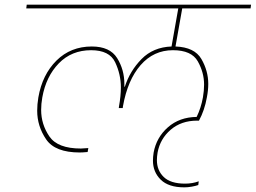

<svg xmlns="http://www.w3.org/2000/svg" viewBox="-20 -760 1100 826"><path d="M764 -724 735 -560Q817 -557 846.5 -506Q876 -455 876 -399Q876 -372 870 -341Q860 -285 836 -241H828Q760 -241 714.5 -202Q669 -163 658 -104Q655 -86 655 -71Q655 -27 684.5 1.5Q714 30 776 30Q808 30 835 20L833 36Q822 40 805 43Q788 46 773 46Q705 46 671.5 13Q638 -20 638 -69Q638 -85 641 -104Q653 -169 702.5 -212.5Q752 -256 826 -257Q845 -296 853 -341Q858 -370 858 -396Q858 -448 831 -496Q804 -544 724 -544Q641 -544 585 -480Q529 -416 509 -303L508 -295H491L492 -303Q500 -347 500 -384Q500 -440 475.5 -492Q451 -544 372 -544Q288 -544 233 -487.5Q178 -431 162 -341Q157 -313 157 -287Q157 -225 192.5 -173Q228 -121 328 -121Q337 -121 360 -123L357 -106Q334 -104 323 -104Q217 -104 178.5 -160.5Q140 -217 140 -284Q140 -311 145 -341Q162 -439 223 -499.5Q284 -560 375 -560Q453 -560 484 -510Q515 -460 515 -399Q515 -393 515 -387H517Q539 -455 589 -506Q639 -557 718 -560L747 -724H93L95 -740H1060L1058 -724Z"/></svg>

Font: Fz Poppins Thin
Style: Italic
Weight: 100
Italic angle: -10°
Designer: Ninad Kale (Devanagari), Jonny Pinhorn (Latin)
Foundry: Indian Type Foundry
Version: Vit hóa bi Vntype.Com & FontZin.Com